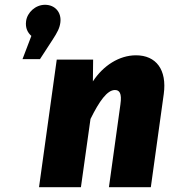

<svg xmlns="http://www.w3.org/2000/svg" viewBox="-20 -782 732 802"><path d="M168 -762C128 -762 94 -730 89 -694C85 -665 96 -645 111 -632L74 -535H147L199 -615C220 -647 229 -665 232 -687C238 -730 210 -762 168 -762ZM548 -551C478 -551 411 -508 368 -442L369 -533H217L143 0H318L358 -285C395 -360 428 -406 460 -406C478 -406 490 -394 483 -346L435 0H610L664 -389C678 -491 632 -551 548 -551Z"/></svg>

Font: Fira Sans ExtraBold
Style: Italic
Weight: 800
Italic angle: -8°
Designer: bBox Type GmbH & Carrois Corporate GbR & Edenspiekermann AG
Foundry: bBox Type GmbH & Carrois Corporate GbR & Edenspiekermann AG
Version: Version 4.301;PS 004.301;hotconv 1.0.88;makeotf.lib2.5.64775